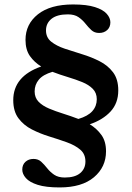

<svg xmlns="http://www.w3.org/2000/svg" viewBox="-20 -702 591 862"><path d="M248 139.5Q186 139.5 149.2 127.8Q112.5 116 96.2 97.5Q80 79 80 59.5Q80 37.5 94.2 24.5Q108.5 11.5 130.5 11.5Q151.5 11.5 165.2 24.2Q179 37 192 53.5Q205 70 223.2 82.5Q241.5 95 271 95Q316.5 95 340 75.2Q363.5 55.5 363.5 23Q363.5 -10.5 340.2 -30.2Q317 -50 280 -63.2Q243 -76.5 201.5 -89.2Q160 -102 123.2 -120.8Q86.5 -139.5 63 -170.8Q39.5 -202 39.5 -252.5Q39.5 -359.5 165 -403.5Q134.5 -422 114.5 -450.2Q94.5 -478.5 94.5 -523Q94.5 -593.5 150.2 -637.8Q206 -682 308 -682Q369.5 -682 406.2 -670.2Q443 -658.5 459.2 -640Q475.5 -621.5 475.5 -602Q475.5 -580 461.2 -567Q447 -554 425 -554Q404 -554 390.2 -566.8Q376.5 -579.5 363.5 -596Q350.5 -612.5 332.5 -625Q314.5 -637.5 284.5 -637.5Q236 -637.5 211.2 -617.5Q186.5 -597.5 186.5 -565.5Q186.5 -533.5 210 -514.8Q233.5 -496 270.5 -483.5Q307.5 -471 348.8 -458.5Q390 -446 427 -427.2Q464 -408.5 487.5 -377.5Q511 -346.5 511 -296Q511 -239 476.5 -201.5Q442 -164 383 -144Q414.5 -125 435.2 -96.2Q456 -67.5 456 -22.5Q456 48 401.8 93.8Q347.5 139.5 248 139.5ZM414.5 -256.5Q414.5 -285 396.5 -303.2Q378.5 -321.5 349 -333.5Q319.5 -345.5 284.5 -356Q249.5 -366.5 215.5 -379.5Q173 -367 154.2 -344.2Q135.5 -321.5 135.5 -291.5Q135.5 -263.5 153.2 -245.2Q171 -227 200 -214.8Q229 -202.5 263.5 -191.8Q298 -181 332 -168Q374.5 -180.5 394.5 -203Q414.5 -225.5 414.5 -256.5Z"/></svg>

Font: Newsreader Text SemiBold
Style: Regular
Weight: 600
Designer: Hugues Gentile
Foundry: Production Type
Version: Version 1.001